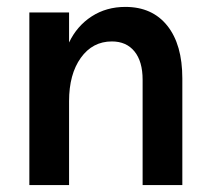

<svg xmlns="http://www.w3.org/2000/svg" viewBox="-20 -536 609 556"><path d="M304 -416Q248 -416 214 -368.5Q180 -321 180 -243V0H65V-500H180V-413Q203 -461 245.5 -488.5Q288 -516 343 -516Q421 -516 464.5 -461.5Q508 -407 508 -309V0H393V-305Q393 -358 369.5 -387Q346 -416 304 -416Z"/></svg>

Font: MedMera Sans Semibold
Style: Regular
Weight: 600
Designer: Kasper Nordkvist
Foundry: UNCUT.wtf
Version: Version 1.300